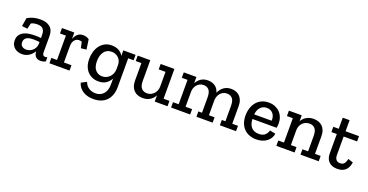

<svg xmlns="http://www.w3.org/2000/svg" viewBox="-34 -1331 4403 2296"><g transform="rotate(20 2168.0 -182.5)"><path d="M78 -413Q120 -437 158.5 -446.5Q197 -456 245 -456Q321 -456 365.5 -419Q410 -382 410 -305V-98Q410 -54 445 -54Q459 -54 472 -59L473 -7Q445 10 408 10Q367 10 345.5 -14Q324 -38 322 -80V-81Q312 -63 297.5 -47Q283 -31 264.5 -18Q246 -5 223 2.5Q200 10 173 10Q150 10 126 3.5Q102 -3 82 -18Q62 -33 49 -57Q36 -81 36 -116Q36 -158 54.5 -184.5Q73 -211 102.5 -226.5Q132 -242 169.5 -247.5Q207 -253 245 -253Q265 -253 285 -252Q305 -251 322 -249V-282Q322 -304 318.5 -323Q315 -342 305 -356.5Q295 -371 276.5 -379.5Q258 -388 229 -388Q207 -388 187 -384.5Q167 -381 148 -371L131 -298L60 -306ZM322 -198Q304 -200 284.5 -201.5Q265 -203 245 -203Q222 -203 201 -200Q180 -197 163.5 -188.5Q147 -180 137 -165Q127 -150 127 -126Q127 -90 149.5 -74Q172 -58 201 -58Q222 -58 243 -65.5Q264 -73 281 -88Q298 -103 309 -124Q320 -145 322 -172Z M783 -454Q805 -454 824.5 -449Q844 -444 863 -430L881 -305L812 -297L795 -374Q778 -381 760 -381Q726 -381 703 -353Q680 -325 680 -278V-68H776V0H520V-68H592V-378H517V-447H674V-365Q687 -403 714.5 -428.5Q742 -454 783 -454Z M1385 -378V-11Q1385 42 1370 85Q1355 128 1326.5 159Q1298 190 1255.5 206.5Q1213 223 1158 223Q1123 223 1090.5 215.5Q1058 208 1030.5 192Q1003 176 982 150.5Q961 125 951 90L1019 55Q1038 105 1076.5 127.5Q1115 150 1160 150Q1220 150 1259 108Q1298 66 1298 -13V-88Q1278 -50 1241 -23Q1204 4 1142 4Q1102 4 1067 -10Q1032 -24 1005.5 -51.5Q979 -79 964 -119.5Q949 -160 949 -213Q949 -259 961.5 -303Q974 -347 999 -381Q1024 -415 1061.5 -435.5Q1099 -456 1150 -456Q1201 -456 1239 -435.5Q1277 -415 1298 -377V-447H1454V-378ZM1298 -260Q1298 -288 1288.5 -311Q1279 -334 1262 -350Q1245 -366 1222.5 -375Q1200 -384 1175 -384Q1142 -384 1117.5 -371.5Q1093 -359 1077 -336.5Q1061 -314 1053 -284Q1045 -254 1045 -219Q1045 -142 1079.5 -105Q1114 -68 1164 -68Q1194 -68 1218.5 -79.5Q1243 -91 1260.5 -110Q1278 -129 1287.5 -153Q1297 -177 1298 -202Z M1860 0V-80Q1839 -38 1800 -14Q1761 10 1709 10Q1676 10 1647.5 0Q1619 -10 1598 -30Q1577 -50 1565 -81.5Q1553 -113 1553 -156V-378H1481V-447H1641V-185Q1641 -117 1667.5 -89Q1694 -61 1739 -61Q1766 -61 1788 -72Q1810 -83 1826 -100.5Q1842 -118 1851 -141Q1860 -164 1860 -188V-378H1773V-447H1948V-68H2023V0Z M2689 0V-68H2735V-261Q2735 -330 2709.5 -358Q2684 -386 2641 -386Q2612 -386 2590.5 -374.5Q2569 -363 2554.5 -344.5Q2540 -326 2532.5 -303.5Q2525 -281 2525 -259V-68H2597V0H2391V-68H2437V-261Q2437 -330 2411.5 -358Q2386 -386 2344 -386Q2315 -386 2293.5 -374.5Q2272 -363 2257.5 -345Q2243 -327 2235.5 -305Q2228 -283 2228 -261V-68H2311V0H2068V-68H2140V-378H2067V-447H2228V-368Q2249 -407 2285 -431.5Q2321 -456 2373 -456Q2424 -456 2463 -431Q2502 -406 2517 -352Q2537 -398 2575.5 -427Q2614 -456 2671 -456Q2702 -456 2730 -446Q2758 -436 2778 -416Q2798 -396 2810 -365Q2822 -334 2822 -291V-68H2895V0Z M3347 -132Q3343 -103 3328.5 -77.5Q3314 -52 3289.5 -32.5Q3265 -13 3231 -1.5Q3197 10 3154 10Q3106 10 3066 -5Q3026 -20 2997.5 -48.5Q2969 -77 2953 -119Q2937 -161 2937 -216Q2937 -268 2951.5 -312Q2966 -356 2993 -388Q3020 -420 3059 -438Q3098 -456 3148 -456Q3194 -456 3230 -440.5Q3266 -425 3291 -399Q3316 -373 3329.5 -337Q3343 -301 3343 -261Q3343 -234 3337 -204H3029Q3032 -135 3065.5 -98.5Q3099 -62 3160 -62Q3212 -62 3238.5 -87Q3265 -112 3274 -147ZM3252 -263Q3254 -285 3249 -307.5Q3244 -330 3231 -348Q3218 -366 3197 -377Q3176 -388 3146 -388Q3119 -388 3098.5 -378Q3078 -368 3063.5 -351Q3049 -334 3041 -311.5Q3033 -289 3030 -263Z M3715 0V-68H3787V-261Q3787 -329 3761 -357.5Q3735 -386 3692 -386Q3664 -386 3641.5 -376Q3619 -366 3603 -349Q3587 -332 3578 -310Q3569 -288 3568 -263V-68H3640V0H3408V-68H3480V-378H3405V-447H3568V-371Q3590 -411 3629 -433.5Q3668 -456 3720 -456Q3753 -456 3781 -446Q3809 -436 3830 -416Q3851 -396 3863 -365Q3875 -334 3875 -291V-68H3947V0Z M4335 -126Q4325 -57 4287 -23.5Q4249 10 4185 10Q4116 10 4077.5 -27.5Q4039 -65 4039 -132V-380H3970V-447H4039V-588H4126V-447H4297V-380H4126V-145Q4126 -107 4143 -86Q4160 -65 4195 -65Q4206 -65 4217.5 -68Q4229 -71 4239 -79.5Q4249 -88 4257 -104Q4265 -120 4270 -147L4335 -126Z"/></g></svg>

Font: Zilla Slab Medium
Style: Regular
Weight: 500
Designer: Typotheque.com
Foundry: Typotheque type foundry
Version: Version 1.1; 2017